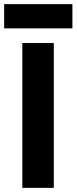

<svg xmlns="http://www.w3.org/2000/svg" viewBox="-28 -908 370 928"><path d="M-8 -771V-888H322V-771ZM80 0V-700H232V0Z"/></svg>

Font: Overpass Heavy
Style: Regular
Weight: 900
Designer: Delve Withrington, Thomas Jockin
Foundry: Delve Fonts
Version: Version 3.000;DELV;Overpass